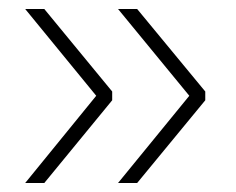

<svg xmlns="http://www.w3.org/2000/svg" viewBox="-20 -456 524 427"><path d="M194 -243 36 -436H78.5L229.5 -252.5V-233L78.5 -49H36ZM401 -243 242.5 -436H285L436.5 -252.5V-233L285 -49H242.5Z"/></svg>

Font: Anek Tamil Medium ExtraLight
Style: Regular
Weight: 250
Version: Version 1.003